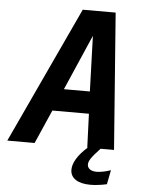

<svg xmlns="http://www.w3.org/2000/svg" viewBox="-116 -778 778 1022"><g transform="rotate(5 273.5 -266.5)"><path d="M383.3 88.9C383.3 79.1 387.2 69.3 395 57.1C402.8 44.9 418.9 25.9 443.4 0H515.1L460 -729H284.2L-55.2 0H90.8L169.9 -180.2H365.2L372.1 0H374.5C322.3 45.9 298.3 89.4 298.3 124.5C298.3 170.4 338.9 195.8 405.8 195.8C430.2 195.8 461.4 192.4 493.2 185.1L508.3 108.9C478 119.6 449.7 124 432.1 124C398.4 124 383.3 107.4 383.3 88.9ZM221.2 -298.8 350.1 -595.2 359.9 -298.8Z"/></g></svg>

Font: Hack
Style: Bold Oblique
Weight: 700
Italic angle: -12°
Monospace: yes
Designer: Christopher Simpkins
Foundry: Christopher Simpkins
Version: Version 2.010